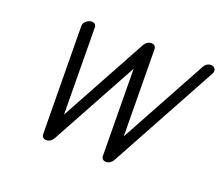

<svg xmlns="http://www.w3.org/2000/svg" viewBox="-95 -676 940 813"><g transform="rotate(20 375.0 -269.0)"><path d="M428.5 -518.8Q433.1 -527.3 441.5 -532.8Q450 -538.3 459.7 -538.3Q469.5 -538.3 474.9 -532.8Q480.2 -527.3 480.2 -518.8L484.1 -127.4L697.8 -518.8Q706.8 -535.4 723.9 -537.6Q738 -539.3 745.6 -530Q754.2 -519.8 745.6 -504.4L481.2 -19.8Q476.6 -11.2 468.1 -5.6Q459.7 0 450 0Q440.2 0 434.8 -5.6Q429.4 -11.2 429.4 -19.8L425.5 -410.9L211.9 -19.8Q207.3 -11.2 198.9 -5.6Q190.4 0 180.7 0Q170.9 0 165.5 -5.6Q160.2 -11.2 160.2 -19.8L155.3 -504.4Q155 -521 171.1 -531.2Q185.1 -540.3 198.1 -536.9Q211.2 -533.4 211.2 -518.8L214.8 -127.4Z"/></g></svg>

Font: Tecnico
Style: FinoInclinado
Weight: 400
Italic angle: -15°
Version: Version 1.3